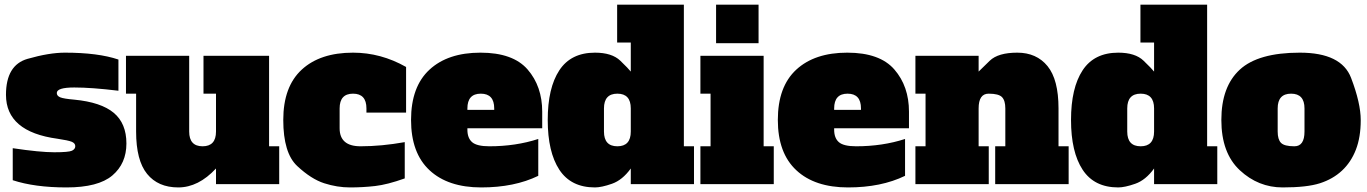

<svg xmlns="http://www.w3.org/2000/svg" viewBox="-20 -798 5924 832"><path d="M229 -196.8Q5.9 -227.1 5.9 -387.2Q5.9 -516.1 99.4 -543Q192.9 -569.8 261.2 -569.8Q404.8 -569.8 493.2 -540V-404.8Q377.4 -418.9 301.8 -418.9Q226.1 -418.9 226.1 -395Q226.1 -382.3 241.2 -376.2Q256.3 -370.1 301.8 -366.2Q418 -355 472.9 -309.1Q527.8 -263.2 527.8 -176.3Q527.8 -89.4 466.8 -37.6Q405.8 14.2 268.1 14.2Q130.4 14.2 35.2 -17.1V-155.8Q152.8 -138.2 215.3 -138.2Q277.8 -138.2 292 -145Q306.2 -151.9 306.2 -164.6Q306.2 -177.2 291 -183.6Q275.9 -189.9 229 -196.8Z M569.8 -228V-392.1H525.9V-556.2H799.8V-228Q799.8 -164.1 857.9 -164.1Q916 -164.1 916 -228V-392.1H861.8V-556.2H1146V-164.1H1189.9V0H916V-67.9Q839.8 14.2 752.4 14.2Q665 14.2 617.4 -44.4Q569.8 -103 569.8 -228Z M1451.7 -328.1V-242.2Q1451.7 -164.1 1542.5 -164.1Q1633.3 -164.1 1733.9 -182.1V-24.9Q1658.7 2 1605.5 8.1Q1552.2 14.2 1496.6 14.2Q1440.9 14.2 1384.8 -3.9Q1328.6 -22 1268.1 -78.4Q1207.5 -134.8 1207.5 -278.3Q1207.5 -422.4 1287.4 -496.1Q1367.2 -569.8 1509.8 -569.8Q1630.4 -569.8 1739.7 -507.8V-310.1H1567.9V-328.1Q1567.9 -392.1 1509.8 -392.1Q1451.7 -392.1 1451.7 -328.1Z M2121.6 -328.1Q2121.6 -392.1 2063.5 -392.1Q2005.4 -392.1 2005.4 -328.1V-321.8H2121.6ZM2312.5 -36.1Q2209 14.2 2065.4 14.2Q1921.4 14.2 1841.3 -60.3Q1761.2 -134.8 1761.2 -278.3Q1761.2 -422.4 1841.1 -496.1Q1920.9 -569.8 2062 -569.8Q2203.1 -569.8 2266.4 -496.8Q2329.6 -423.8 2329.6 -314V-242.2H2005.4V-235.8Q2005.4 -199.7 2025.9 -181.9Q2046.4 -164.1 2100.6 -164.1Q2214.8 -164.1 2312.5 -195.8Z M2597.2 -328.1V-228Q2597.2 -164.1 2655.3 -164.1Q2713.4 -164.1 2713.4 -228V-328.1Q2713.4 -392.1 2655.3 -392.1Q2597.2 -392.1 2597.2 -328.1ZM2713.4 -613.8H2654.3V-777.8H2943.4V-164.1H2987.3V0H2713.4V-67.9Q2677.2 -17.6 2631.8 -1.7Q2586.4 14.2 2558.1 14.2Q2454.1 14.2 2403.8 -62.5Q2353.5 -139.2 2353.5 -278.1Q2353.5 -417 2403.8 -493.4Q2454.1 -569.8 2558.1 -569.8Q2631.8 -569.8 2668 -534.9Q2704.1 -500 2713.4 -487.8Z M3083 -777.8H3267.1V-610.8H3083ZM3289.1 -164.1H3333V0H3015.1V-164.1H3059.1V-392.1H3015.1V-556.2H3289.1Z M3710.9 -328.1Q3710.9 -392.1 3652.8 -392.1Q3594.7 -392.1 3594.7 -328.1V-321.8H3710.9ZM3901.9 -36.1Q3798.3 14.2 3654.8 14.2Q3510.7 14.2 3430.7 -60.3Q3350.6 -134.8 3350.6 -278.3Q3350.6 -422.4 3430.4 -496.1Q3510.3 -569.8 3651.4 -569.8Q3792.5 -569.8 3855.7 -496.8Q3918.9 -423.8 3918.9 -314V-242.2H3594.7V-235.8Q3594.7 -199.7 3615.2 -181.9Q3635.7 -164.1 3689.9 -164.1Q3804.2 -164.1 3901.9 -195.8Z M4220.7 -328.1V-164.1H4264.6V0H3946.8V-164.1H3990.7V-392.1H3946.8V-556.2H4220.7V-487.8Q4232.9 -500 4269 -534.9Q4305.2 -569.8 4388.2 -569.8Q4471.7 -569.8 4519.3 -511.5Q4566.9 -453.1 4566.9 -328.1V-164.1H4610.8V0H4292.5V-164.1H4336.4V-328.1Q4336.4 -362.3 4322 -377.2Q4307.6 -392.1 4264.2 -392.1Q4220.7 -392.1 4220.7 -328.1Z M4864.7 -328.1V-228Q4864.7 -164.1 4922.9 -164.1Q4981 -164.1 4981 -228V-328.1Q4981 -392.1 4922.9 -392.1Q4864.7 -392.1 4864.7 -328.1ZM4981 -613.8H4921.9V-777.8H5210.9V-164.1H5254.9V0H4981V-67.9Q4944.8 -17.6 4899.4 -1.7Q4854 14.2 4825.7 14.2Q4721.7 14.2 4671.4 -62.5Q4621.1 -139.2 4621.1 -278.1Q4621.1 -417 4671.4 -493.4Q4721.7 -569.8 4825.7 -569.8Q4899.4 -569.8 4935.5 -534.9Q4971.7 -500 4981 -487.8Z M5632.8 -328.1Q5632.8 -392.1 5574.7 -392.1Q5516.6 -392.1 5516.6 -328.1V-228Q5516.6 -193.8 5531 -179Q5545.4 -164.1 5589.1 -164.1Q5632.8 -164.1 5632.8 -228ZM5272.5 -278.3Q5272.5 -422.4 5352.3 -496.1Q5432.1 -569.8 5612.5 -569.8Q5793 -569.8 5834.7 -460.4Q5876.5 -351.1 5876.5 -277.3Q5876.5 -203.6 5855.5 -149.4Q5834.5 -95.2 5795.2 -58.6Q5755.9 -22 5699.7 -3.9Q5643.6 14.2 5538.1 14.2Q5432.6 14.2 5352.5 -60.3Q5272.5 -134.8 5272.5 -278.3Z"/></svg>

Font: AlfaSlabOne-Regular
Style: Regular
Weight: 400
Designer: JM Sole
Foundry: JM Sole
Version: Version 1.001